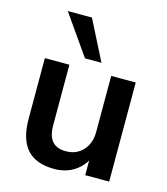

<svg xmlns="http://www.w3.org/2000/svg" viewBox="-114 -847 823 945"><g transform="rotate(15 298.0 -374.0)"><path d="M250 10Q157 10 111 -41Q65 -92 65 -197V-505H190V-198Q190 -142 213 -115.5Q236 -89 283 -89Q336 -89 369.5 -125Q403 -161 403 -220V-505H528V0H406V-103H420Q398 -49 353.5 -19.5Q309 10 250 10ZM256 -555 114 -758H237L340 -555Z"/></g></svg>

Font: Mulish ExtraLight
Style: Bold
Weight: 700
Version: Version 3.603